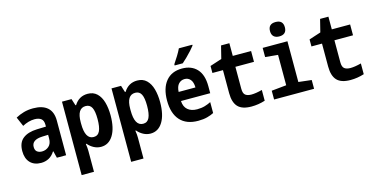

<svg xmlns="http://www.w3.org/2000/svg" viewBox="-92 -1257 3894 1985"><g transform="rotate(-15 1855.0 -265.0)"><path d="M208 10Q133 10 91 -34.5Q49 -79 49 -158Q49 -249 103.5 -291.5Q158 -334 254 -337L351 -340V-360Q351 -406 325.5 -425Q300 -444 256 -444Q223 -444 190 -434.5Q157 -425 126 -408L83 -508Q125 -531 171 -544Q217 -557 271 -557Q371 -557 423.5 -510.5Q476 -464 476 -371V0H377L359 -73H355Q327 -29 289.5 -9.5Q252 10 208 10ZM246 -102Q288 -102 319.5 -129.5Q351 -157 351 -214V-252L290 -250Q174 -246 174 -169Q174 -133 194.5 -117.5Q215 -102 246 -102Z M578 240V-546H680L703 -474H710Q761 -556 854 -556Q915 -556 953.5 -519Q992 -482 1009.5 -419.5Q1027 -357 1027 -280Q1027 -144 979.5 -67Q932 10 849 10Q809 10 773 -9Q737 -28 710 -60H703Q707 -35 708.5 -17.5Q710 0 710 18V240ZM801 -108Q847 -108 867 -150.5Q887 -193 887 -278Q887 -362 867 -400.5Q847 -439 802 -439Q710 -439 710 -291V-274Q710 -108 801 -108Z M1108 240V-546H1210L1233 -474H1240Q1291 -556 1384 -556Q1445 -556 1483.5 -519Q1522 -482 1539.5 -419.5Q1557 -357 1557 -280Q1557 -144 1509.5 -67Q1462 10 1379 10Q1339 10 1303 -9Q1267 -28 1240 -60H1233Q1237 -35 1238.5 -17.5Q1240 0 1240 18V240ZM1331 -108Q1377 -108 1397 -150.5Q1417 -193 1417 -278Q1417 -362 1397 -400.5Q1377 -439 1332 -439Q1240 -439 1240 -291V-274Q1240 -108 1331 -108Z M1889 10Q1763 10 1696.5 -63.5Q1630 -137 1630 -275Q1630 -407 1691 -481.5Q1752 -556 1864 -556Q1965 -556 2023 -493.5Q2081 -431 2081 -309V-234H1768Q1771 -172 1808.5 -140Q1846 -108 1909 -108Q1955 -108 1992 -119Q2029 -130 2057 -145V-28Q2029 -13 1987 -1.5Q1945 10 1889 10ZM1949 -331Q1948 -388 1924 -416Q1900 -444 1863 -444Q1824 -444 1798 -416.5Q1772 -389 1769 -331ZM1800 -619Q1825 -656 1848.5 -694Q1872 -732 1888 -766H2032V-757Q2018 -738 1992.5 -710Q1967 -682 1938.5 -654Q1910 -626 1887 -606H1800Z M2459 10Q2359 10 2314.5 -37.5Q2270 -85 2270 -184V-430H2157V-505L2283 -546L2317 -682H2406V-546H2602V-430H2403V-195Q2403 -145 2425.5 -127.5Q2448 -110 2490 -110Q2536 -110 2605 -128V-13Q2533 10 2459 10Z M2923 -616Q2886 -616 2865 -635.5Q2844 -655 2844 -693Q2844 -770 2923 -770Q3003 -770 3003 -693Q3003 -616 2923 -616ZM2702 0V-94L2861 -110V-435L2726 -448V-546H2991V-110L3130 -94V0Z M3519 10Q3419 10 3374.5 -37.5Q3330 -85 3330 -184V-430H3217V-505L3343 -546L3377 -682H3466V-546H3662V-430H3463V-195Q3463 -145 3485.5 -127.5Q3508 -110 3550 -110Q3596 -110 3665 -128V-13Q3593 10 3519 10Z"/></g></svg>

Font: Noto Sans Mono Condensed
Style: Bold
Weight: 700
Width: 3
Designer: Monotype Design Team
Foundry: Monotype Imaging Inc.
Version: Version 2.014